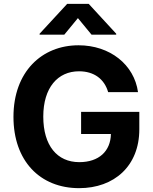

<svg xmlns="http://www.w3.org/2000/svg" viewBox="-20 -974 801 1004"><path d="M545.5 -492.2H701.7C681.8 -636 555 -737.2 390.6 -737.2C198.5 -737.2 50.4 -598.7 50.4 -362.9C50.4 -132.8 188.9 9.9 393.8 9.9C577.4 9.9 708.5 -106.2 708.5 -297.6V-389.2H404.1V-273.4H560C558.2 -183.2 497.2 -126.1 394.5 -126.1C279.1 -126.1 206.3 -212.4 206.3 -364.3C206.3 -515.6 282 -601.2 393.1 -601.2C472.3 -601.2 525.9 -560.4 545.5 -492.2ZM187.1 -792.6H316.1L387.4 -879.3L458.8 -792.6H587.7V-797.6L443.9 -953.8H331.3L187.1 -797.6Z"/></svg>

Font: Margiela Sans
Style: Bold
Weight: 700
Designer: Stefan Endress, Andreas Faust
Version: Version 1.100;FEAKit 1.0